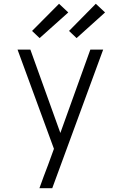

<svg xmlns="http://www.w3.org/2000/svg" viewBox="-20 -998 640 1018"><path d="M189 0Q200 -31 211.5 -62Q223 -93 235 -124L266 -209L73 -735H141L300 -293L459 -735H527L257 0ZM386 -796 346 -834 488 -978 537 -932ZM190 -796 150 -834 293 -978 342 -932Z"/></svg>

Font: Iosevka Aile Custom Light
Style: Regular
Weight: 300
Designer: Belleve Invis
Foundry: Belleve Invis
Version: Version 17.0.2; ttfautohint (v1.8.3)